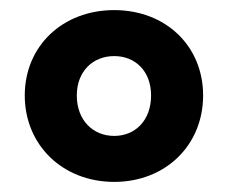

<svg xmlns="http://www.w3.org/2000/svg" viewBox="-20 -845 451 380"><path d="M382 -656C382 -754 308 -825 206 -825C104 -825 29 -754 29 -656C29 -558 104 -485 206 -485C308 -485 382 -558 382 -656ZM279 -656C279 -607 248 -576 206 -576C164 -576 132 -607 132 -656C132 -704 164 -734 206 -734C248 -734 279 -704 279 -656Z"/></svg>

Font: LINE Seed JP App_OTF ExtraBold
Style: Regular
Weight: 800
Designer: LINE & Fontrix & Fontworks
Version: Version 1.013